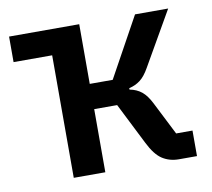

<svg xmlns="http://www.w3.org/2000/svg" viewBox="-63 -587 727 659"><g transform="rotate(-10 300.0 -258.0)"><path d="M143 0V-427H8.5V-516H253V-308H333L447.5 -516H563L455 -328Q439.5 -300.5 422.8 -287.8Q406 -275 384 -270V-265Q408.5 -260.5 425.8 -246.5Q443 -232.5 457 -204.5L515.5 -89H572.5V0H509.5Q477 0 452 -16.2Q427 -32.5 405.5 -76L333 -220H253V0Z"/></g></svg>

Font: Lilex Medium
Style: Regular
Weight: 500
Designer: Mike Abbink, Paul van der Laan, Pieter van Rosmalen, Mikhael Khrustik
Foundry: Mikhael Khrustik
Version: Version 1.100